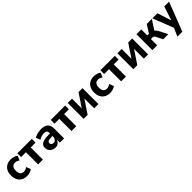

<svg xmlns="http://www.w3.org/2000/svg" viewBox="493 -2279 4231 4231"><g transform="rotate(-45 2609.0 -163.0)"><path d="M291 11Q215 11 160 -20.5Q105 -52 75 -110Q45 -168 45 -248Q45 -328 75 -386Q105 -444 160 -475Q215 -506 291 -506Q339 -506 383.5 -492Q428 -478 456 -454L414 -349Q391 -367 362.5 -378Q334 -389 306 -389Q254 -389 224.5 -354Q195 -319 195 -248Q195 -177 224.5 -142Q254 -107 307 -107Q334 -107 362.5 -118Q391 -129 413 -147L455 -41Q427 -18 382.5 -3.5Q338 11 291 11Z M641 0V-379H491V-496H940V-379H790V0Z M1176 11Q1128 11 1088.5 -10.5Q1049 -32 1026 -68.5Q1003 -105 1003 -150Q1003 -202 1031 -234.5Q1059 -267 1117.5 -282.5Q1176 -298 1267 -298H1325V-218H1279Q1244 -218 1219 -214.5Q1194 -211 1178 -204Q1162 -197 1154.5 -184.5Q1147 -172 1147 -154Q1147 -126 1166.5 -109Q1186 -92 1218 -92Q1242 -92 1262.5 -105Q1283 -118 1295.5 -141.5Q1308 -165 1308 -195V-320Q1308 -361 1286.5 -378.5Q1265 -396 1219 -396Q1183 -396 1143 -385Q1103 -374 1061 -349L1021 -449Q1052 -468 1087.5 -480.5Q1123 -493 1162 -499.5Q1201 -506 1239 -506Q1308 -506 1355 -484Q1402 -462 1426.5 -416.5Q1451 -371 1451 -301V0H1319V-99H1320Q1310 -66 1290.5 -41Q1271 -16 1243 -2.5Q1215 11 1176 11Z M1681 0V-379H1531V-496H1980V-379H1830V0Z M2060 0V-496H2193V-152H2167L2397 -496H2521V0H2388V-344H2414L2184 0Z M2879 11Q2803 11 2748 -20.5Q2693 -52 2663 -110Q2633 -168 2633 -248Q2633 -328 2663 -386Q2693 -444 2748 -475Q2803 -506 2879 -506Q2927 -506 2971.5 -492Q3016 -478 3044 -454L3002 -349Q2979 -367 2950.5 -378Q2922 -389 2894 -389Q2842 -389 2812.5 -354Q2783 -319 2783 -248Q2783 -177 2812.5 -142Q2842 -107 2895 -107Q2922 -107 2950.5 -118Q2979 -129 3001 -147L3043 -41Q3015 -18 2970.5 -3.5Q2926 11 2879 11Z M3229 0V-379H3079V-496H3528V-379H3378V0Z M3608 0V-496H3741V-152H3715L3945 -496H4069V0H3936V-344H3962L3732 0Z M4202 0V-496H4352V-308H4403L4523 -496H4681L4516 -243L4494 -284Q4521 -280 4539 -269.5Q4557 -259 4571 -241Q4585 -223 4599 -197L4700 0H4540L4467 -146Q4458 -164 4449 -175Q4440 -186 4428.5 -191Q4417 -196 4400 -196H4352V0Z M4803 180 4903 -52V29L4697 -496H4855L4969 -142H4953L5068 -496H5218L4956 180Z"/></g></svg>

Font: Nunito Sans 10pt SemiCondensed ExtraBold
Style: Regular
Weight: 800
Width: 4
Designer: Vernon Adams
Foundry: Vernon Adams
Version: Version 3.101;gftools[0.9.27]